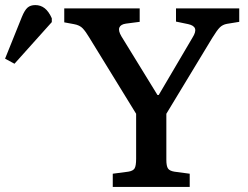

<svg xmlns="http://www.w3.org/2000/svg" viewBox="-237 -736 977 756"><path d="M207 0V-52L268 -60Q287 -63 293 -73Q299 -83 299 -111V-288L114 -589Q101 -611 89 -624Q77 -637 54 -641L16 -648V-703H313V-650L259 -643Q238 -640 233 -627.5Q228 -615 241 -593L383 -362H388L521 -588Q535 -610 531 -623Q527 -636 504 -641L456 -651V-703H705V-650L656 -642Q640 -639 629 -628.5Q618 -618 599 -587L418 -288V-107Q418 -82 424.5 -72.5Q431 -63 450 -60L510 -52V0ZM-180 -485 -217 -505 -151 -669Q-140 -696 -128.5 -706Q-117 -716 -98 -716Q-77 -716 -61 -703.5Q-45 -691 -33 -664V-649Z"/></svg>

Font: Literata 18pt Medium
Style: Regular
Weight: 500
Designer: Latin by Veronika Burian and Jose Scaglione. Greek by Irene Vlachou. Cyrillic by Vera Evstafieva.
Foundry: TypeTogether
Version: Version 3.103;gftools[0.9.29]